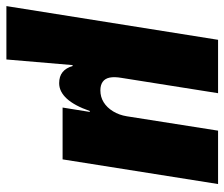

<svg xmlns="http://www.w3.org/2000/svg" viewBox="-96 -466 718 615"><g transform="rotate(90 263.5 -159.0)"><path d="M-24 180 84 -498H255L206 -189Q202 -166 205 -151Q208 -136 218.5 -128.5Q229 -121 246 -121Q267 -121 284 -131.5Q301 -142 313 -161.5Q325 -181 329 -206L375 -498H546L467 0H301L315 -87H312Q295 -38 272.5 -13.5Q250 11 223 11Q201 11 187.5 0Q174 -11 168 -32H165L147 180Z"/></g></svg>

Font: Nunito Sans 10pt SemiCondensed Black
Style: Italic
Weight: 900
Width: 4
Italic angle: -9°
Designer: Vernon Adams
Foundry: Vernon Adams
Version: Version 3.101;gftools[0.9.27]